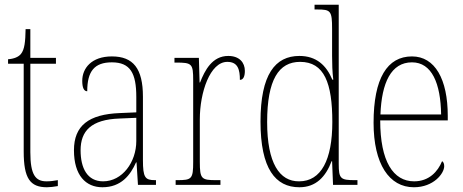

<svg xmlns="http://www.w3.org/2000/svg" viewBox="-20 -780 1955 810"><path d="M178 10C191 10 207 8 224 5V-20C206 -17 194 -15 176 -15C130 -15 108 -42 108 -138V-511H216V-536H108V-657H88C87 -605 84 -571 68 -552C58 -540 40 -532 14 -530V-511H80V-141C80 -27 107 10 178 10Z M412 10C491 10 530 -41 554 -95H556L562 0H638V-20H634C592 -20 583 -31 583 -105V-372C583 -491 542 -542 452 -542C366 -542 327 -492 327 -439C327 -410 334 -395 348 -395C348 -479 378 -517 452 -517C530 -517 555 -471 555 -371V-306L486 -303C354 -298 292 -250 292 -146C292 -40 342 10 412 10ZM415 -15C348 -15 320 -71 320 -146C320 -227 364 -276 485 -280L555 -283V-185C555 -96 496 -15 415 -15Z M721 0H910V-20H892C830 -20 823 -25 823 -97V-277C823 -390 866 -519 939 -519C984 -519 992 -486 992 -443C1007 -443 1013 -459 1013 -481C1013 -516 990 -544 943 -544C875 -544 844 -483 824 -432H822L819 -536H716V-516H723C790 -516 795 -511 795 -441V-97C795 -25 789 -20 728 -20H721Z M1243 10C1313 10 1354 -34 1379 -100H1381L1385 0H1488V-20H1477C1417 -20 1409 -26 1409 -88V-760H1307V-740H1318C1375 -740 1381 -735 1381 -658V-544C1381 -511 1382 -477 1386 -444H1382C1357 -504 1315 -544 1243 -544C1141 -544 1079 -466 1079 -267C1079 -68 1142 10 1243 10ZM1242 -15C1159 -14 1107 -92 1107 -265C1107 -444 1156 -519 1246 -519C1348 -519 1382 -430 1382 -265C1382 -106 1335 -15 1242 -15Z M1726 10C1809 10 1854 -48 1854 -79C1854 -91 1850 -97 1845 -100C1827 -56 1790 -15 1727 -15C1639 -15 1584 -99 1584 -272H1869V-291C1869 -446 1815 -542 1718 -542C1614 -542 1556 -450 1556 -262C1556 -88 1622 10 1726 10ZM1841 -297H1585C1590 -431 1630 -517 1718 -517C1802 -517 1839 -428 1841 -297Z"/></svg>

Font: Noto Serif Hebrew Condensed Thin
Style: Regular
Weight: 100
Width: 3
Designer: Monotype Design Team
Foundry: Monotype Imaging Inc.
Version: Version 2.004